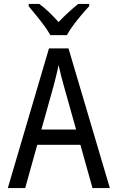

<svg xmlns="http://www.w3.org/2000/svg" viewBox="-20 -964 603 984"><path d="M20 0 231 -716H331L543 0H454L392 -222H171L109 0ZM254 -521 192 -300H370L308 -521Q302 -542 294 -572.5Q286 -603 280 -631Q275 -603 267 -572Q259 -541 254 -521ZM238 -784Q226 -806 206.5 -832.5Q187 -859 165.5 -885Q144 -911 127 -932V-944H181Q205 -927 230.5 -902.5Q256 -878 280 -851Q307 -879 331 -901Q355 -923 381 -944H437V-932Q419 -913 397 -887Q375 -861 355 -834Q335 -807 323 -784Z"/></svg>

Font: Noto Sans Mono SemiCondensed
Style: Regular
Weight: 400
Width: 4
Designer: Monotype Design Team
Foundry: Monotype Imaging Inc.
Version: Version 2.014